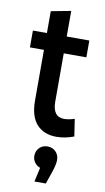

<svg xmlns="http://www.w3.org/2000/svg" viewBox="-100 -703 551 1012"><g transform="rotate(10 175.0 -196.5)"><path d="M15 -429V-519H90V-636L196 -656V-519H317V-429H196V-171Q196 -89 257 -89Q281 -89 313 -99L327 -7Q306 1 282 6Q258 11 234 11Q167 11 128.5 -30.5Q90 -72 90 -159V-429ZM259 131Q259 157 243 202L222 263H161L178 187Q159 180 148 164.5Q137 149 137 130Q137 104 154 86.5Q171 69 198 69Q224 69 241.5 86.5Q259 104 259 131Z"/></g></svg>

Font: Radio Canada Condensed Medium
Style: Regular
Weight: 500
Width: 3
Designer: Charles Daoud, Etienne Aubert Bonn, Alexandre Saumier Demers, Jacques Le Bailly
Foundry: Radio-Canada
Version: Version 2.104; ttfautohint (v1.8.4.7-5d5b);gftools[0.9.28.de